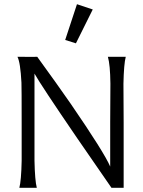

<svg xmlns="http://www.w3.org/2000/svg" viewBox="-20 -893 680 913"><path d="M493 -623H578Q569 -589 567 -495L568 -310V0H510Q380 -187 347 -236Q174 -489 144 -543V-310V-129Q146 -34 155 0H72Q81 -34 83 -128V-312Q83 -476 82 -500Q77 -596 63 -623Q158 -622 157 -623Q253 -491 316 -400Q476 -167 504 -101V-311L505 -495Q504 -585 493 -623ZM346 -873 421 -848 341 -687 290 -703Z"/></svg>

Font: GFS Neohellenic Rg
Style: Regular
Weight: 400
Designer: Takis Katsoulidis and George D. Matthiopoulos
Foundry: Takis Katsoulidis and George D. Matthiopoulos
Version: Version 1.0